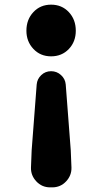

<svg xmlns="http://www.w3.org/2000/svg" viewBox="-20 -601 436 820"><path d="M194.3 199.2Q159.2 199.2 135.3 173.8Q111.3 148.4 112.3 114.3L115.2 41L136.7 -240.2Q138.7 -263.7 156.2 -280.3Q173.8 -296.9 198.2 -296.9Q222.7 -296.9 240.7 -280.3Q258.8 -263.7 260.7 -240.2L282.2 41L285.2 114.3Q286.1 148.4 262.2 173.8Q238.3 199.2 203.1 199.2ZM198.2 -360.4Q152.3 -360.4 122.6 -392.1Q92.8 -423.8 92.8 -469.7Q92.8 -517.6 122.6 -549.3Q152.3 -581.1 198.2 -581.1Q244.1 -581.1 273.9 -549.3Q303.7 -517.6 303.7 -469.7Q303.7 -422.9 273.9 -391.6Q244.1 -360.4 198.2 -360.4Z"/></svg>

Font: Gen Jyuu GothicX Heavy
Style: Bold
Weight: 900
Designer: [Source Han Sans]
Ryoko NISHIZUKA  (kana & ideographs); Paul D. Hunt (Latin, Greek & Cyrillic); Wenlong ZHANG  (bopomofo
Version: Version 1.002.20150607